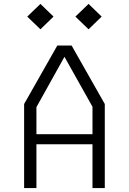

<svg xmlns="http://www.w3.org/2000/svg" viewBox="-20 -963 660 983"><path d="M103.5 -430.5 273.5 -730H346.5L516.5 -430.5V0H453.5V-416.5L300 -690H320L166.5 -414.5V0H103.5ZM143 -276H474.5V-224.5H143ZM119.5 -878 187 -943 254 -878 187 -813ZM366 -878 433.5 -943 500.5 -878 433.5 -813Z"/></svg>

Font: Monaspace Krypton Var
Style: Regular
Weight: 400
Designer: Riley Cran and the Lettermatic Team
Version: Version 1.101 (Monaspace Krypton Var)